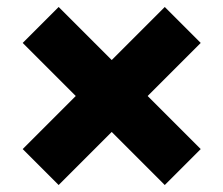

<svg xmlns="http://www.w3.org/2000/svg" viewBox="-20 -595 640 550"><path d="M45 -168 197 -320 45 -472 148 -575 300 -423 452 -575 555 -472 403 -320 555 -168 452 -65 300 -217 148 -65Z"/></svg>

Font: Tektur Condensed
Style: Bold
Weight: 700
Width: 3
Designer: Adam Jagosz
Foundry: Adam Jagosz
Version: Version 1.005;gftools[0.9.30]